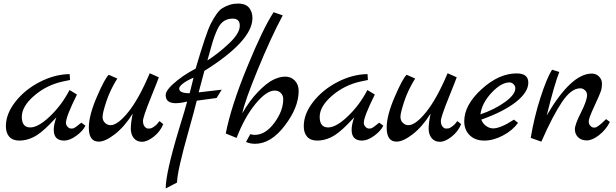

<svg xmlns="http://www.w3.org/2000/svg" viewBox="-20 -793 3474 1083"><path d="M13.2 -81.1Q13.2 -150.9 67.1 -219.5Q121.1 -288.1 205.1 -331.1Q289.1 -374 373 -375L375 -341.8L333 -333Q242.2 -313 172.6 -252.9Q103 -192.9 103 -133.5Q103 -74.2 150.9 -74.2Q195.8 -74.2 262 -137.2Q328.1 -200.2 372.1 -285.2L414.1 -259.8Q352.1 -134.8 352.1 -101.1Q352.1 -86.9 361.6 -77.4Q371.1 -67.9 380.6 -67.9Q390.1 -67.9 393.1 -68.8Q396 -69.8 398.9 -71.5Q401.9 -73.2 406.5 -76.2Q411.1 -79.1 414.6 -82Q418 -85 426 -91.1Q434.1 -97.2 439 -101.1L461.9 -84Q447.8 -54.2 410.4 -27.1Q373 0 341.8 0Q283.2 0 283.2 -61Q283.2 -90.8 297.9 -130.9L261.2 -92.8Q207 -37.6 167.5 -18.8Q127.9 0 89.8 0Q51.8 0 32.5 -21.5Q13.2 -43 13.2 -81.1Z M593.8 -371.1 641.6 -350.1Q600.6 -284.2 579.6 -220Q558.6 -155.8 558.6 -134.3Q558.6 -112.8 572.3 -99.9Q585.9 -86.9 603.5 -86.9Q643.6 -86.9 703.1 -160.4Q762.7 -233.9 824.7 -379.9L876 -356.9Q874 -349.1 830.3 -241Q786.6 -132.8 786.6 -111.3Q786.6 -89.8 796.1 -78.9Q805.7 -67.9 815.2 -67.9Q824.7 -67.9 829.8 -68.8Q835 -69.8 839.8 -73Q844.7 -76.2 848.1 -78.1Q851.6 -80.1 856.9 -85L864.7 -91.8Q866.7 -94.7 872.3 -101.3Q877.9 -107.9 879.9 -109.9L900.9 -92.8Q883.8 -50.8 847.2 -22Q810.5 6.8 781.2 6.8Q752 6.8 734.9 -13.7Q717.8 -34.2 717.8 -67.1Q717.8 -100.1 728.5 -151.9Q681.6 -77.6 627.7 -35.9Q573.7 5.9 536.6 5.9Q481 5.9 481 -72.8Q481 -142.1 526.9 -248Q572.8 -354 593.8 -371.1Z M914.6 -255.9Q914.6 -280.8 952.6 -315.9Q1007.8 -366.7 1083.5 -405.8Q1142.6 -606.9 1168.5 -658.2Q1203.6 -727.1 1232.9 -746.1Q1275.9 -772.9 1321.8 -772.9Q1367.7 -772.9 1386.7 -747.1Q1403.8 -723.6 1403.8 -692.4Q1403.8 -689.5 1403.8 -686Q1398.9 -560.1 1132.8 -393.1L1100.6 -272L1230.5 -287.1L1201.7 -240.2L1089.8 -225.1Q1076.7 -170.9 1045.9 -62Q979 173.8 978.5 236.8L914.6 270Q914.6 184.1 988.8 -62Q1026.9 -185.1 1035.6 -220.2Q1000.5 -211.4 971.7 -210.9Q914.6 -210.9 914.6 -255.9ZM990.7 -293Q990.7 -267.1 1049.8 -267.1L1071.8 -355Q1033.7 -338.9 1012.2 -322Q990.7 -305.2 990.7 -293ZM1149.9 -452.1Q1205.1 -486.3 1267.8 -544.2Q1330.6 -602.1 1332.5 -645Q1332.5 -647 1332.5 -648.9Q1332.5 -688 1292.5 -688Q1236.3 -688 1209.5 -633.8Q1188.5 -591.8 1172.6 -533Q1156.7 -474.1 1149.9 -452.1Z M1253.4 -40Q1283.2 -192.9 1373.3 -412.8Q1463.4 -632.8 1523.4 -724.1L1574.7 -706.1Q1508.8 -583 1434.1 -401.1Q1359.4 -219.2 1346.7 -153.8Q1387.7 -225.6 1435.5 -274.9Q1483.4 -324.2 1520 -342.5Q1556.6 -360.8 1589.1 -360.8Q1621.6 -360.8 1643.1 -338.4Q1664.6 -315.9 1664.6 -279.8Q1664.6 -187 1586.4 -84.5Q1508.3 18.1 1418.5 18.1Q1391.6 18.1 1367.7 7.8L1391.6 -36.1Q1407.7 -32.2 1416.5 -32.2Q1477.5 -32.2 1527.6 -100.1Q1577.6 -168 1577.6 -233.9Q1577.6 -254.9 1564 -268.6Q1550.3 -282.2 1529.3 -282.2Q1483.4 -282.2 1421.9 -208Q1360.4 -133.8 1314.5 -15.1Z M1693.4 -81.1Q1693.4 -150.9 1747.3 -219.5Q1801.3 -288.1 1885.3 -331.1Q1969.2 -374 2053.2 -375L2055.2 -341.8L2013.2 -333Q1922.4 -313 1852.8 -252.9Q1783.2 -192.9 1783.2 -133.5Q1783.2 -74.2 1831.1 -74.2Q1876 -74.2 1942.1 -137.2Q2008.3 -200.2 2052.2 -285.2L2094.2 -259.8Q2032.2 -134.8 2032.2 -101.1Q2032.2 -86.9 2041.7 -77.4Q2051.3 -67.9 2060.8 -67.9Q2070.3 -67.9 2073.2 -68.8Q2076.2 -69.8 2079.1 -71.5Q2082 -73.2 2086.7 -76.2Q2091.3 -79.1 2094.7 -82Q2098.1 -85 2106.2 -91.1Q2114.3 -97.2 2119.1 -101.1L2142.1 -84Q2127.9 -54.2 2090.6 -27.1Q2053.2 0 2022 0Q1963.4 0 1963.4 -61Q1963.4 -90.8 1978 -130.9L1941.4 -92.8Q1887.2 -37.6 1847.7 -18.8Q1808.1 0 1770 0Q1731.9 0 1712.6 -21.5Q1693.4 -43 1693.4 -81.1Z M2273.9 -371.1 2321.8 -350.1Q2280.8 -284.2 2259.8 -220Q2238.8 -155.8 2238.8 -134.3Q2238.8 -112.8 2252.4 -99.9Q2266.1 -86.9 2283.7 -86.9Q2323.7 -86.9 2383.3 -160.4Q2442.9 -233.9 2504.9 -379.9L2556.2 -356.9Q2554.2 -349.1 2510.5 -241Q2466.8 -132.8 2466.8 -111.3Q2466.8 -89.8 2476.3 -78.9Q2485.8 -67.9 2495.4 -67.9Q2504.9 -67.9 2510 -68.8Q2515.1 -69.8 2520 -73Q2524.9 -76.2 2528.3 -78.1Q2531.7 -80.1 2537.1 -85L2544.9 -91.8Q2546.9 -94.7 2552.5 -101.3Q2558.1 -107.9 2560.1 -109.9L2581.1 -92.8Q2564 -50.8 2527.3 -22Q2490.7 6.8 2461.4 6.8Q2432.1 6.8 2415 -13.7Q2397.9 -34.2 2397.9 -67.1Q2397.9 -100.1 2408.7 -151.9Q2361.8 -77.6 2307.9 -35.9Q2253.9 5.9 2216.8 5.9Q2161.1 5.9 2161.1 -72.8Q2161.1 -142.1 2207 -248Q2252.9 -354 2273.9 -371.1Z M2598.6 -108.9Q2598.6 -200.7 2696.3 -289.8Q2793.9 -378.9 2894 -378.9Q2960 -378.9 2960 -327.1Q2960 -272.9 2890.4 -218Q2820.8 -163.1 2694.8 -118.2Q2703.6 -95.2 2722.7 -82Q2741.7 -68.8 2761.7 -68.8Q2804.7 -69.3 2878.9 -118.2L2901.9 -100.1Q2871.1 -57.1 2816.9 -28.6Q2762.7 0 2711.7 0Q2660.6 0 2629.6 -30Q2598.6 -60.1 2598.6 -108.9ZM2689.9 -147.9Q2771 -175.8 2828.9 -217.8Q2886.7 -259.8 2886.7 -294.9Q2886.7 -308.1 2876.7 -318.1Q2866.7 -328.1 2854 -328.1Q2807.1 -328.1 2752.4 -269.5Q2697.8 -210.9 2689.9 -147.9Z M2973.6 -15.1Q2992.7 -131.3 3028.3 -241.7Q3064 -352.1 3093.8 -399.9L3134.8 -387.2Q3106.9 -316.4 3064 -142.1Q3202.1 -377.9 3317.9 -377.9Q3342.8 -377.9 3359.1 -361.1Q3375.5 -344.2 3375.5 -321Q3375.5 -297.9 3369.6 -279.5Q3363.8 -261.2 3332.3 -193.6Q3300.8 -126 3300.8 -108.9Q3300.8 -91.8 3310.8 -82.5Q3320.8 -73.2 3329.8 -73.2Q3338.9 -73.2 3344.7 -76.2Q3350.6 -79.1 3358.2 -85Q3365.7 -90.8 3371.8 -95.9Q3377.9 -101.1 3386.5 -109.6Q3395 -118.2 3398.9 -121.1L3419.9 -105Q3397.9 -61 3359.4 -31Q3320.8 -1 3289.8 -1Q3258.8 -1 3240.7 -19Q3222.7 -37.1 3222.7 -64Q3222.7 -90.8 3257.1 -158.4Q3291.5 -226.1 3291.5 -257.8Q3291.5 -272 3280 -283.4Q3268.6 -294.9 3252.9 -294.9Q3202.1 -294.9 3149.9 -217.5Q3097.7 -140.1 3033.7 5.9Z"/></svg>

Font: Marck Script
Style: Regular
Weight: 400
Designer: Denis Masharov, Marck Fogel
Foundry: Denis Masharov
Version: Version 1.002